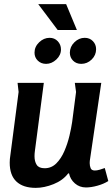

<svg xmlns="http://www.w3.org/2000/svg" viewBox="-20 -898 544 929"><path d="M192 -497 149 -169Q148 -162 147.5 -155.5Q147 -149 147 -142Q147 -117 157.5 -100.5Q168 -84 196 -84Q229 -84 252.5 -107.5Q276 -131 291.5 -167Q307 -203 316 -241Q325 -279 329 -307L348 -453L342 -497H470L416 -130Q415 -125 414.5 -119.5Q414 -114 414 -109Q414 -96 418.5 -84.5Q423 -73 439 -73Q449 -73 463 -77Q477 -81 487 -85L504 -22Q482 -8 451.5 0.5Q421 9 396 9Q365 9 342.5 -10.5Q320 -30 314 -59H310Q284 -25 239 -7Q194 11 153 11Q92 11 59.5 -19.5Q27 -50 27 -111Q27 -128 30 -146L70 -453L65 -497ZM300 -878 352 -753H259L165 -878ZM318 -643Q318 -672 340 -693.5Q362 -715 390 -715Q414 -715 429.5 -699Q445 -683 445 -660Q445 -631 423.5 -610Q402 -589 373 -589Q349 -589 333.5 -604.5Q318 -620 318 -643ZM147 -643Q147 -672 169.5 -693.5Q192 -715 220 -715Q244 -715 259.5 -698.5Q275 -682 275 -659Q275 -631 252.5 -610Q230 -589 203 -589Q179 -589 163 -604.5Q147 -620 147 -643Z"/></svg>

Font: Rosario
Style: Bold Italic
Weight: 700
Italic angle: -8.05°
Designer: Hector Gatti
Foundry: Omnibus Type
Version: Version 1.101; ttfautohint (v1.8.1.43-b0c9)